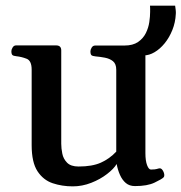

<svg xmlns="http://www.w3.org/2000/svg" viewBox="-20 -642 638 675"><path d="M417 -481.9Q447.3 -481.9 465.3 -494.4Q483.4 -506.8 492.7 -525.6Q502 -544.4 504.9 -564.5Q507.8 -584.5 507.8 -600.1Q507.8 -607.4 507.8 -613Q507.8 -618.7 507.3 -622.1H595.7Q596.7 -615.2 597.7 -606.9Q598.6 -598.6 598.1 -593.3Q596.7 -563 585.9 -536.4Q575.2 -509.8 558.8 -489.7Q542.5 -469.7 523.4 -458.5Q504.4 -447.3 486.3 -447.3ZM235.8 13.2Q198.2 13.2 165.3 2.2Q132.3 -8.8 111.8 -40Q91.3 -71.3 91.3 -131.8V-397Q91.3 -428.7 73.5 -435.5Q55.7 -442.4 37.6 -444.3Q27.3 -445.3 23.7 -448.5Q20 -451.7 20 -462.4Q20 -467.8 24.4 -475.1Q28.8 -482.4 36.6 -482.4H177.2Q195.3 -482.4 195.3 -464.8V-136.7Q195.3 -120.6 199 -102.1Q202.6 -83.5 215.8 -70.1Q229 -56.6 256.3 -56.6Q304.2 -56.6 334.5 -70.1Q364.7 -83.5 388.7 -108.9V-396.5Q388.7 -417.5 377.2 -426.8Q365.7 -436 348.9 -439.2Q332 -442.4 315.4 -443.8Q305.2 -444.8 301.5 -448Q297.9 -451.2 297.9 -461.9Q297.9 -467.3 302.2 -474.6Q306.6 -481.9 314.5 -481.9H473.1Q491.2 -481.9 491.2 -464.4V-103.5Q491.2 -76.7 497.1 -61.3Q502.9 -45.9 510.7 -45.9Q517.6 -45.9 523.9 -46.6Q530.3 -47.4 538.1 -49.8Q546.4 -52.2 552 -43.2Q557.6 -34.2 557.6 -25.9Q557.6 -20.5 554.7 -18.1Q548.8 -12.2 523.4 0Q498 12.2 454.6 12.2Q435.1 12.2 422.4 1.5Q409.7 -9.3 401.9 -26.9Q394 -44.4 390.1 -65.4Q380.4 -48.8 356.4 -30.3Q332.5 -11.7 300.8 0.7Q269 13.2 235.8 13.2Z"/></svg>

Font: Gelasio Medium
Style: Regular
Weight: 500
Designer: Eben Sorkin
Foundry: Eben Sorkin
Version: Version 1.008